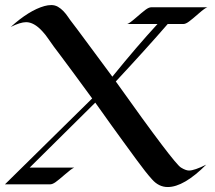

<svg xmlns="http://www.w3.org/2000/svg" viewBox="-26 -732 852 762"><path d="M639.6 -636.7Q554.2 -538.1 433.6 -408.7Q666.5 -81.1 692.4 -66.9Q711.4 -55.2 724.1 -55.2Q745.6 -55.2 792.5 -78.6Q703.6 10.3 639.6 10.3Q604 10.3 577.1 -20.5Q552.7 -47.4 516.6 -96.9Q480.5 -146.5 462.9 -170.4Q426.3 -220.2 352.1 -324.7L91.8 -66.9H268.6Q257.8 -62.5 232.2 -40Q206.5 -17.6 194.3 -9Q182.1 -0.5 173.3 -0.5H-6.3L339.8 -341.3Q289.1 -411.1 267.3 -440.2Q245.6 -469.2 233.2 -486.1Q220.7 -502.9 209 -518.6Q197.3 -534.2 187.5 -547.1Q177.7 -560.1 166.5 -576.9Q155.3 -593.8 141.6 -608.4Q108.9 -644 77.6 -644Q54.7 -644 16.6 -625Q89.4 -690.9 150.4 -708Q164.1 -711.9 178 -711.9Q191.9 -711.9 203.9 -705.1Q215.8 -698.2 225.8 -687.7Q235.8 -677.2 244.1 -664.8Q252.4 -652.3 261.7 -640.6Q271 -628.9 283 -612.5Q294.9 -596.2 308.1 -578.6Q321.3 -561 334.5 -543Q347.7 -524.9 368.7 -496.8Q389.6 -468.8 419.9 -427.7Q517.6 -548.3 599.1 -636.7H479Q487.8 -639.2 513.2 -661.4Q538.6 -683.6 551.8 -693.4Q564.9 -703.1 574.2 -703.1H796.9Q788.1 -700.7 762.7 -678.5Q737.3 -656.2 724.1 -646.5Q710.9 -636.7 701.7 -636.7Z"/></svg>

Font: Fondamento
Style: Regular
Weight: 400
Version: Version 1.000